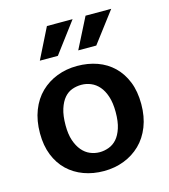

<svg xmlns="http://www.w3.org/2000/svg" viewBox="-106 -780 770 874"><g transform="rotate(-15 279.0 -342.5)"><path d="M519 -241Q519 -182 500.5 -135Q482 -88 449 -56Q416 -24 372 -7Q328 10 277 10Q226 10 182.5 -6Q139 -22 107 -52.5Q75 -83 57 -128Q39 -173 39 -231Q39 -291 57.5 -338.5Q76 -386 109 -418Q142 -450 186 -467Q230 -484 281 -484Q332 -484 375.5 -468.5Q419 -453 451 -422Q483 -391 501 -346Q519 -301 519 -241ZM397 -236Q397 -279 387 -309.5Q377 -340 360.5 -359Q344 -378 322.5 -387Q301 -396 278 -396Q255 -396 234 -388.5Q213 -381 197 -362.5Q181 -344 171 -313Q161 -282 161 -236Q161 -194 171 -164.5Q181 -135 197.5 -115.5Q214 -96 235.5 -87Q257 -78 280 -78Q302 -78 323.5 -86Q345 -94 361 -112Q377 -130 387 -160.5Q397 -191 397 -236ZM209 -551H124L196 -695H317ZM390 -551H305L378 -695H499Z"/></g></svg>

Font: Mukta SemiBold
Style: Regular
Weight: 600
Designer: Girish Dalvi and Yashodeep Gholap
Foundry: Ek Type
Version: Version 2.538;PS 1.002;hotconv 16.6.51;makeotf.lib2.5.65220;